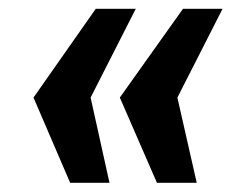

<svg xmlns="http://www.w3.org/2000/svg" viewBox="-20 -468 554 427"><path d="M329 -61.5 246.5 -251 387 -448.5H475L374.5 -251L417.5 -61.5ZM136 -61.5 54.5 -251 193 -448.5H282L181.5 -251L223.5 -61.5Z"/></svg>

Font: Public Sans ExtraBold
Style: Italic
Weight: 800
Italic angle: -8°
Designer: The Public Sans project authors (U.S. Web Design System). Libre Franklin designed by Pablo Impallari and Rodrigo Fuenzal
Version: Version 1.007; ttfautohint (v1.8.1) -l 8 -r 50 -G 200 -x 14 